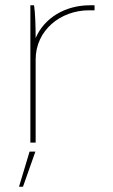

<svg xmlns="http://www.w3.org/2000/svg" viewBox="-20 -540 428 727"><path d="M95 0H115V-315C115 -425 209 -501 317 -501C320 -501 335 -501 338 -501V-520H320C228 -520 148 -473 115 -396C115 -445 113 -493 109 -520H95ZM52 167H67L114 34H92Z"/></svg>

Font: Fixel Display Thin
Style: Regular
Weight: 100
Designer: AlfaBravo + MacPaw
Foundry: Kyrylo Tkachov, Marchela Mozhyna, Serhii Makarenko, Maria Weinstein, Zakhar Kryvoshyya
Version: Version 1.211